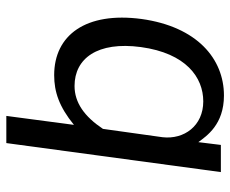

<svg xmlns="http://www.w3.org/2000/svg" viewBox="-82 -498 745 622"><g transform="rotate(90 291.0 -187.5)"><path d="M538 -530H450L441 -457C421 -484 384 -540 290 -540C171 -540 67 -453 42 -273C18 -93 94 10 224 10C278 10 326 -6 385 -54L356 165H444ZM259 -56C170 -56 114 -130 133 -271C153 -417 231 -473 309 -473C388 -473 433 -411 425 -341L398 -148C358 -88 313 -56 259 -56Z"/></g></svg>

Font: Cheyenne Sans
Style: Italic
Weight: 400
Italic angle: -8.13011°
Designer: The Public Sans project authors (U.S. Web Design System), Libre Franklin designed by Pablo Impallari and Rodrigo Fuenzal
Foundry: The Cheyenne Sans Project Authors
Version: Version 2.007